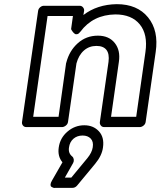

<svg xmlns="http://www.w3.org/2000/svg" viewBox="-20 -592 779 932"><path d="M86.9 0 165 -539.1Q166.5 -549.8 175 -556.9Q183.6 -564 192.9 -564H366.2Q377 -564 383.3 -555.9Q389.6 -547.9 388.2 -539.1L384.8 -519Q451.2 -570.3 546.9 -571.8Q646.5 -571.8 698.7 -507.6Q751 -443.4 735.8 -339.8L687 0Q685.5 10.7 676.5 17.8Q667.5 24.9 658.2 24.9H485.8Q475.1 24.9 469.2 17.1Q463.4 9.3 464.8 0L506.8 -292Q511.7 -330.6 496.6 -349.9Q481.4 -369.1 448.2 -369.1Q412.6 -369.1 387.2 -346.7Q361.8 -324.2 351.1 -284.2L310.1 0Q308.6 10.7 299.3 17.8Q290 24.9 280.8 24.9H107.9Q97.2 24.9 91.3 17.1Q85.4 9.3 86.9 0ZM141.1 -24.9H264.2L300.8 -285.2Q300.8 -285.6 301.3 -286.6Q301.8 -287.6 301.8 -288.1Q316.4 -345.2 357.4 -382.1Q398.4 -418.9 455.1 -418.9Q508.8 -418.9 537.1 -383.3Q565.4 -347.7 557.1 -292L519 -24.9H641.1L686 -339.8Q698.2 -424.8 658.7 -473.4Q619.1 -522 540 -522Q431.6 -520.5 370.1 -438Q362.8 -428.2 355.5 -426.3Q348.1 -424.3 343 -428Q337.9 -431.6 333.7 -436.8Q329.6 -441.9 327.1 -446.3L325.2 -451.2L334 -514.2H210.9ZM231.9 285.2 283.2 195.8Q258.8 167 265.1 124Q271.5 77.6 307.4 46.9Q343.3 16.1 389.2 16.1Q433.1 16.1 460 45.2Q486.8 74.2 480 123Q475.1 163.1 441.9 203.1L354 309.1Q344.7 319.8 332 319.8H250Q250 319.3 246.1 320.1Q242.2 320.8 237.3 318.8Q232.4 316.9 228.8 314.2Q225.1 311.5 225.3 303.7Q225.6 295.9 231.9 285.2ZM294.9 270H326.2L404.8 174.8Q426.3 148.4 430.2 123Q434.6 95.7 420.4 80.8Q406.2 65.9 380.9 65.9Q354.5 65.9 336.4 81.5Q318.4 97.2 314.9 124Q310.5 151.9 331.1 168Q336.9 173.3 338.1 182.1Q339.4 190.9 335 199.2Z"/></svg>

Font: Trueno Bold Outline
Style: Italic
Weight: 700
Width: 6
Designer: Julieta Ulanovsky
Foundry: Julieta Ulanovsky
Version: Version 3.001b | FøM Fix